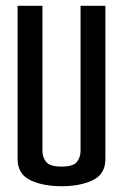

<svg xmlns="http://www.w3.org/2000/svg" viewBox="-20 -640 426 665"><path d="M193 5Q129 5 85 -16Q41 -37 41 -89V-620H127V-117Q127 -95 140 -79Q153 -63 193 -63Q234 -63 246.5 -79.5Q259 -96 259 -117V-620H345V-89Q345 -37 301.5 -16Q258 5 193 5Z"/></svg>

Font: Smooch Sans SemiBold
Style: Bold
Weight: 600
Designer: Robert E. Leuschke
Foundry: Robert E. Leuschke
Version: Version 1.010; ttfautohint (v1.8.3)